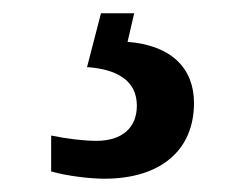

<svg xmlns="http://www.w3.org/2000/svg" viewBox="-20 -29 373 289"><path d="M137 240C222 240 272 197 272 126C272 73 237 39 172 34L182 -9H132L111 72C154 75 186 91 186 130C186 164 163 183 125 183C107 183 81 180 57 175V229C81 236 116 240 137 240Z"/></svg>

Font: Noto Serif Medium
Style: Regular
Weight: 500
Designer: Monotype Design Team
Foundry: Monotype Imaging Inc.
Version: Version 2.013